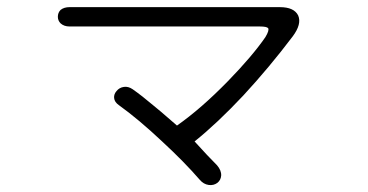

<svg xmlns="http://www.w3.org/2000/svg" viewBox="-20 -652 1040 543"><path d="M176.8 -631.8Q161.1 -631.8 151.4 -624Q143.6 -616.2 143.6 -604.5Q143.6 -593.8 151.4 -585.9Q161.1 -577.1 176.8 -577.1H714.8Q734.4 -577.1 738.3 -572.3Q742.2 -566.4 730.5 -546.9Q693.4 -493.2 625 -422.9Q548.8 -344.7 480.5 -296.9L465.8 -309.6Q433.6 -337.9 414.1 -353.5Q381.8 -380.9 355.5 -399.4Q342.8 -408.2 330.1 -406.2Q317.4 -404.3 309.6 -394.5Q301.8 -385.7 302.7 -375Q303.7 -363.3 316.4 -354.5Q372.1 -314.5 438.5 -252Q501 -194.3 544.9 -143.6Q555.7 -130.9 570.3 -128.9Q584 -127 594.7 -134.8Q604.5 -142.6 605.5 -155.3Q606.4 -169.9 593.8 -184.6Q581.1 -197.3 565.4 -213.9Q546.9 -233.4 530.3 -252Q594.7 -303.7 668 -381.8Q741.2 -460.9 807.6 -548.8Q834 -584 823.2 -608.4Q811.5 -631.8 771.5 -631.8Z"/></svg>

Font: Gulim
Style: Regular
Weight: 400
Version: Version 2.21